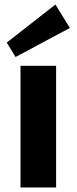

<svg xmlns="http://www.w3.org/2000/svg" viewBox="-20 -832 340 852"><path d="M229 -540V0H71V-540ZM290 -708 49 -579 10 -643 226 -812Z"/></svg>

Font: Pathway Extreme 28pt
Style: Bold
Weight: 700
Designer: Eduardo Rodriguez Tunni
Foundry: Eduardo Rodriguez Tunni
Version: Version 1.001;gftools[0.9.26]